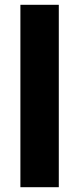

<svg xmlns="http://www.w3.org/2000/svg" viewBox="-20 -780 331 800"><path d="M225 0V-760H65V0Z"/></svg>

Font: Noto Sans Myanmar SemiCondensed ExtraBold
Style: Regular
Weight: 800
Width: 4
Designer: Monotype Design Team
Foundry: Monotype Imaging Inc.
Version: Version 2.107